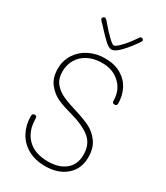

<svg xmlns="http://www.w3.org/2000/svg" viewBox="-221 -1004 946 1095"><g transform="rotate(30 252.0 -457.0)"><path d="M52 -209Q52 -227 68 -227Q83 -227 83 -211Q83 -128 130.5 -80.5Q178 -33 265 -33Q337 -33 380 -68Q423 -103 423 -168Q423 -236 378 -273.5Q333 -311 242 -336Q188 -350 149 -367.5Q110 -385 80 -422.5Q50 -460 50 -520Q50 -575 78 -617.5Q106 -660 153 -683Q200 -706 255 -706Q319 -706 362.5 -680Q406 -654 427 -611.5Q448 -569 448 -519Q448 -513 444.5 -508.5Q441 -504 433 -504Q417 -504 417 -519Q417 -588 371.5 -631.5Q326 -675 255 -675Q201 -675 161.5 -654.5Q122 -634 101.5 -598.5Q81 -563 81 -520Q81 -472 105.5 -442.5Q130 -413 167 -396.5Q204 -380 267 -361Q320 -345 358.5 -326Q397 -307 425.5 -268.5Q454 -230 454 -169Q454 -92 401.5 -47Q349 -2 265 -2Q197 -2 149 -30Q101 -58 76.5 -105Q52 -152 52 -209ZM390 -900Q390 -897 386 -891Q355 -844 319 -805.5Q283 -767 259 -767Q242 -767 215 -792Q188 -817 153 -856L129 -881Q123 -887 123 -893Q123 -898 127.5 -902.5Q132 -907 137 -907Q145 -907 157 -892Q192 -850 221 -822Q250 -794 260 -794Q272 -794 302 -825.5Q332 -857 364 -905Q369 -912 377 -912Q382 -912 386 -908Q390 -904 390 -900Z"/></g></svg>

Font: Mali ExtraLight
Style: Regular
Weight: 275
Version: Version 1.000; ttfautohint (v1.6)